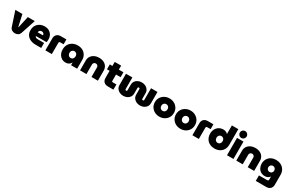

<svg xmlns="http://www.w3.org/2000/svg" viewBox="272 -2767 7575 4962"><g transform="rotate(30 4059.5 -286.5)"><path d="M300 13Q251 13 211 -11Q171 -35 155 -80L10 -518H221L296 -179Q297 -175 298.5 -172.5Q300 -170 302 -170Q304 -170 305.5 -172.5Q307 -175 308 -179L383 -518H590L445 -80Q429 -35 389.5 -11Q350 13 300 13Z M913 0Q826 0 758 -30Q690 -60 650.5 -117.5Q611 -175 611 -258Q611 -349 650 -409Q689 -469 751.5 -499.5Q814 -530 883 -530Q954 -530 1010.5 -500.5Q1067 -471 1100.5 -416Q1134 -361 1134 -284Q1134 -265 1132 -240.5Q1130 -216 1126 -199H808Q812 -182 823 -170.5Q834 -159 853 -154Q872 -149 896 -149H1081V0ZM799 -305H957Q957 -317 954 -328Q951 -339 944.5 -348.5Q938 -358 929 -365.5Q920 -373 907.5 -377Q895 -381 880 -381Q861 -381 846.5 -375Q832 -369 822 -359Q812 -349 806.5 -335Q801 -321 799 -305Z M1206 0V-357Q1206 -431 1249 -474Q1292 -517 1369 -517H1535V-372H1436Q1419 -372 1408.5 -361.5Q1398 -351 1398 -334V0Z M1809 13Q1744 13 1692 -20Q1640 -53 1610 -111.5Q1580 -170 1580 -248Q1580 -331 1617 -394.5Q1654 -458 1719.5 -494Q1785 -530 1872 -530Q1957 -530 2020 -495.5Q2083 -461 2118.5 -399.5Q2154 -338 2154 -257V0H1972V-77H1966Q1953 -50 1931.5 -29.5Q1910 -9 1880 2Q1850 13 1809 13ZM1868 -155Q1895 -155 1915.5 -168Q1936 -181 1947.5 -204.5Q1959 -228 1959 -258Q1959 -287 1947.5 -309Q1936 -331 1915.5 -344Q1895 -357 1868 -357Q1842 -357 1821 -344Q1800 -331 1788.5 -309Q1777 -287 1777 -258Q1777 -228 1788.5 -204.5Q1800 -181 1821 -168Q1842 -155 1868 -155Z M2240 0V-298Q2240 -365 2274 -417.5Q2308 -470 2369 -500Q2430 -530 2511 -530Q2592 -530 2651 -500Q2710 -470 2741.5 -417.5Q2773 -365 2773 -298V0H2581V-286Q2581 -305 2572 -321.5Q2563 -338 2546.5 -348.5Q2530 -359 2507 -359Q2484 -359 2466.5 -348.5Q2449 -338 2440 -321.5Q2431 -305 2431 -286V0Z M3069 0Q2993 0 2950 -43Q2907 -86 2907 -160V-638H3099V-178Q3099 -168 3106 -161.5Q3113 -155 3123 -155H3236V0ZM2829 -372V-518H3236V-372Z M3532 13Q3476 13 3425.5 -9.5Q3375 -32 3343.5 -76.5Q3312 -121 3312 -188V-518H3503V-170Q3503 -161 3507 -154.5Q3511 -148 3518 -144Q3525 -140 3532 -140Q3540 -140 3546 -144Q3552 -148 3556 -154.5Q3560 -161 3560 -170V-329Q3560 -395 3591.5 -440Q3623 -485 3673.5 -507.5Q3724 -530 3781 -530Q3839 -530 3889 -507.5Q3939 -485 3970.5 -440Q4002 -395 4002 -329V-170Q4002 -161 4006 -154.5Q4010 -148 4017 -144Q4024 -140 4031 -140Q4039 -140 4045.5 -144Q4052 -148 4056 -154.5Q4060 -161 4060 -170V-518H4252V-188Q4252 -121 4220.5 -76.5Q4189 -32 4138.5 -9.5Q4088 13 4031 13Q3975 13 3924.5 -9.5Q3874 -32 3842 -76.5Q3810 -121 3810 -188V-347Q3810 -357 3806 -363.5Q3802 -370 3795.5 -374Q3789 -378 3781 -378Q3774 -378 3767 -374Q3760 -370 3756 -363.5Q3752 -357 3752 -347V-188Q3752 -121 3720.5 -76.5Q3689 -32 3638.5 -9.5Q3588 13 3532 13Z M4609 12Q4531 12 4466.5 -22Q4402 -56 4363.5 -117.5Q4325 -179 4325 -259Q4325 -339 4363.5 -400Q4402 -461 4467 -495.5Q4532 -530 4610 -530Q4688 -530 4752 -495.5Q4816 -461 4854 -400Q4892 -339 4892 -259Q4892 -179 4854 -117.5Q4816 -56 4751.5 -22Q4687 12 4609 12ZM4609 -160Q4636 -160 4657 -173Q4678 -186 4689.5 -208.5Q4701 -231 4701 -260Q4701 -289 4689.5 -311Q4678 -333 4657 -346Q4636 -359 4609 -359Q4582 -359 4561 -346Q4540 -333 4528 -311Q4516 -289 4516 -260Q4516 -231 4528 -208.5Q4540 -186 4561 -173Q4582 -160 4609 -160Z M5238 12Q5160 12 5095.5 -22Q5031 -56 4992.5 -117.5Q4954 -179 4954 -259Q4954 -339 4992.5 -400Q5031 -461 5096 -495.5Q5161 -530 5239 -530Q5317 -530 5381 -495.5Q5445 -461 5483 -400Q5521 -339 5521 -259Q5521 -179 5483 -117.5Q5445 -56 5380.5 -22Q5316 12 5238 12ZM5238 -160Q5265 -160 5286 -173Q5307 -186 5318.5 -208.5Q5330 -231 5330 -260Q5330 -289 5318.5 -311Q5307 -333 5286 -346Q5265 -359 5238 -359Q5211 -359 5190 -346Q5169 -333 5157 -311Q5145 -289 5145 -260Q5145 -231 5157 -208.5Q5169 -186 5190 -173Q5211 -160 5238 -160Z M5593 0V-357Q5593 -431 5636 -474Q5679 -517 5756 -517H5922V-372H5823Q5806 -372 5795.5 -361.5Q5785 -351 5785 -334V0Z M6255 13Q6190 13 6137.5 -7Q6085 -27 6047 -64.5Q6009 -102 5988.5 -153Q5968 -204 5968 -266Q5968 -346 6001 -405Q6034 -464 6089.5 -497Q6145 -530 6214 -530Q6242 -530 6265.5 -524.5Q6289 -519 6309 -507Q6329 -495 6344 -477H6350V-730H6542V-268Q6542 -183 6506 -120Q6470 -57 6405.5 -22Q6341 13 6255 13ZM6255 -155Q6282 -155 6302.5 -168Q6323 -181 6334.5 -204.5Q6346 -228 6346 -258Q6346 -287 6334.5 -309Q6323 -331 6302.5 -344Q6282 -357 6255 -357Q6229 -357 6208 -344Q6187 -331 6175.5 -309Q6164 -287 6164 -258Q6164 -228 6175.5 -204.5Q6187 -181 6208 -168Q6229 -155 6255 -155Z M6626 0V-518H6818V0ZM6722 -571Q6680 -571 6650 -601.5Q6620 -632 6620 -673Q6620 -715 6650 -745.5Q6680 -776 6722 -776Q6764 -776 6794 -745.5Q6824 -715 6824 -673Q6824 -632 6794 -601.5Q6764 -571 6722 -571Z M6903 0V-298Q6903 -365 6937 -417.5Q6971 -470 7032 -500Q7093 -530 7174 -530Q7255 -530 7314 -500Q7373 -470 7404.5 -417.5Q7436 -365 7436 -298V0H7244V-286Q7244 -305 7235 -321.5Q7226 -338 7209.5 -348.5Q7193 -359 7170 -359Q7147 -359 7129.5 -348.5Q7112 -338 7103 -321.5Q7094 -305 7094 -286V0Z M7601 203V39H7846Q7864 39 7875 29.5Q7886 20 7886 4V-86H7880Q7867 -69 7847.5 -53.5Q7828 -38 7800.5 -29Q7773 -20 7735 -20Q7667 -20 7616 -52.5Q7565 -85 7537 -140Q7509 -195 7509 -261Q7509 -332 7541 -393.5Q7573 -455 7636 -492.5Q7699 -530 7790 -530Q7876 -530 7940.5 -494.5Q8005 -459 8041.5 -396Q8078 -333 8078 -250V43Q8078 117 8034 160Q7990 203 7911 203ZM7794 -174Q7819 -174 7839 -186Q7859 -198 7870.5 -218.5Q7882 -239 7882 -263Q7882 -289 7870.5 -310Q7859 -331 7839 -343.5Q7819 -356 7794 -356Q7769 -356 7748.5 -344Q7728 -332 7716.5 -311Q7705 -290 7705 -264Q7705 -239 7716.5 -218.5Q7728 -198 7748.5 -186Q7769 -174 7794 -174Z"/></g></svg>

Font: MuseoModerno Thin Black
Style: Regular
Weight: 900
Version: Version 1.002